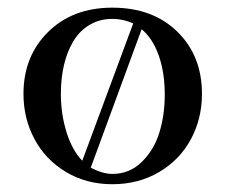

<svg xmlns="http://www.w3.org/2000/svg" viewBox="-20 -472 584 499"><path d="M41 -228Q41 -325.7 105 -388.9Q168.9 -452.1 272 -452.1Q377 -452.1 440.9 -389.6Q504.9 -327.1 504.9 -228Q504.9 -163.6 476.1 -110.1Q447.3 -56.6 393.6 -24.9Q339.8 6.8 272 6.8Q204.6 6.8 151.4 -25.1Q98.1 -57.1 69.6 -110.6Q41 -164.1 41 -228ZM138.2 -228Q138.2 -175.8 152.8 -128.7Q167.5 -81.5 193.8 -54.2L326.2 -411.1Q300.3 -422.9 272 -422.9Q238.8 -422.9 212.6 -407.2Q186.5 -391.6 170.4 -364.5Q154.3 -337.4 146.2 -302.7Q138.2 -268.1 138.2 -228ZM215.8 -36.1Q247.1 -20 272 -20Q316.9 -20 348.6 -51.3Q380.4 -82.5 394.3 -127.9Q408.2 -173.3 408.2 -226.1Q408.2 -283.2 392.6 -327.6Q377 -372.1 348.1 -396Z"/></svg>

Font: Dehuti Alt
Style: Bold
Weight: 700
Version: Version 1.2